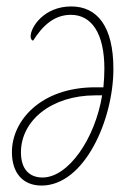

<svg xmlns="http://www.w3.org/2000/svg" viewBox="-20 -566 406 596"><path d="M109 10C242 10 332 -194 332 -352C332 -484 282 -546 201 -546C117 -546 75 -482 75 -453C75 -445 79 -440 83 -440C112 -486 148 -520 200 -520C264 -520 304 -463 304 -353C304 -339 303 -314 301 -295H276C106 -295 17 -191 17 -94C17 -29 51 10 109 10ZM112 -15C72 -15 45 -40 45 -93C45 -192 140 -270 276 -270H297C275 -135 192 -15 112 -15Z"/></svg>

Font: Noto Serif Condensed Thin
Style: Italic
Weight: 100
Width: 3
Italic angle: -12°
Designer: Monotype Design Team
Foundry: Monotype Imaging Inc.
Version: Version 2.013